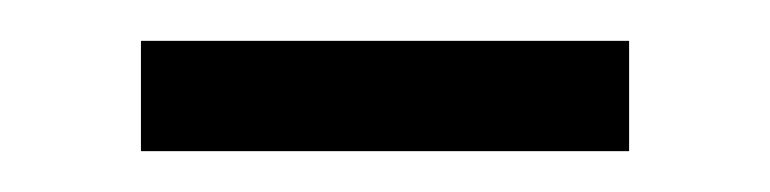

<svg xmlns="http://www.w3.org/2000/svg" viewBox="-20 -345 377 94"><path d="M288 -271H49V-325H288Z"/></svg>

Font: Aleo Light
Style: Regular
Weight: 300
Designer: Alessio Laiso
Foundry: Alessio Laiso
Version: Version 2.000